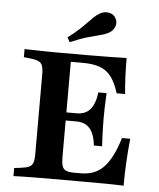

<svg xmlns="http://www.w3.org/2000/svg" viewBox="-54 -813 710 860"><g transform="rotate(5 301.0 -383.5)"><path d="M178.2 -2.4Q154.8 -2.4 128.6 -2Q102.4 -1.6 79 -1.2Q55.6 -0.8 38.7 0V-36.3L66.1 -39.5Q91.9 -42.7 104.8 -48.4Q117.7 -54 122.6 -67.3Q127.4 -80.6 127.4 -105.6V-465.3Q127.4 -490.3 122.6 -503.6Q117.7 -516.9 104.8 -523Q91.9 -529 66.1 -531.5L38.7 -534.7V-571Q55.6 -571 79 -570.2Q102.4 -569.4 128.6 -569Q154.8 -568.5 178.2 -568.5H189.5H321.8Q382.3 -568.5 425 -569.4Q467.7 -570.2 497.6 -571Q497.6 -532.3 499.2 -491.9Q500.8 -451.6 504.8 -409.7H466.9Q452.4 -456.5 432.3 -483.1Q412.1 -509.7 381.5 -521Q350.8 -532.3 304.8 -532.3H250V-104Q250 -77.4 254.8 -63.3Q259.7 -49.2 272.2 -44Q284.7 -38.7 308.1 -38.7H337.9Q370.2 -38.7 396 -48.8Q421.8 -58.9 441.5 -79.8Q461.3 -100.8 477.8 -133.5Q494.4 -166.1 508.1 -212.1H545.2Q539.5 -157.3 536.7 -104.4Q533.9 -51.6 533.9 0Q500.8 -1.6 454.4 -2Q408.1 -2.4 340.3 -2.4H189.5ZM217.7 -268.5V-304.8H377.4V-268.5ZM385.5 -167.7Q382.3 -201.6 371.4 -224.2Q360.5 -246.8 342.3 -257.7Q324.2 -268.5 296.8 -268.5V-304.8Q336.3 -304.8 357.7 -330.6Q379 -356.5 384.7 -406.5H421.8Q419.4 -363.7 419 -338.3Q418.5 -312.9 418.5 -287.1Q418.5 -270.2 419 -253.2Q419.4 -236.3 420.2 -215.7Q421 -195.2 422.6 -167.7ZM237.1 -619.4 225.8 -640.3Q256.5 -662.9 276.2 -681.5Q296 -700 309.7 -714.5Q323.4 -729 335.1 -739.9Q346.8 -750.8 360.5 -758.9Q379.8 -770.2 401.6 -766.1Q423.4 -762.1 433.1 -742.7Q441.9 -725.8 435.1 -706.9Q428.2 -687.9 408.1 -676.6Q390.3 -667.7 368.5 -662.5Q346.8 -657.3 315.7 -648.4Q284.7 -639.5 237.1 -619.4Z"/></g></svg>

Font: Playfair 9pt
Style: Bold
Weight: 700
Designer: Claus Eggers Sørensen
Foundry: Claus Eggers Sørensen
Version: Version 2.203